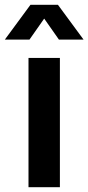

<svg xmlns="http://www.w3.org/2000/svg" viewBox="-37 -775 366 795"><path d="M203 -755 309 -611H207L146 -698L85 -611H-17L89 -755ZM211 -535V0H81V-535Z"/></svg>

Font: QuotatisMedium
Style: Regular
Weight: 500
Designer: Julieta Ulanovsky
Foundry: Quotatis-Medium
Version: Version 4.000;PS 004.000;hotconv 1.0.88;makeotf.lib2.5.64775